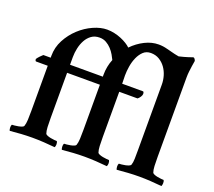

<svg xmlns="http://www.w3.org/2000/svg" viewBox="-117 -846 1125 1007"><g transform="rotate(20 445.0 -342.5)"><path d="M389 -430V-441Q389 -487 406 -529Q401 -540 392 -555.5Q383 -571 370.5 -584.5Q358 -598 341.5 -607.5Q325 -617 304 -617Q277 -617 258.5 -603.5Q240 -590 228.5 -569Q217 -548 211.5 -522.5Q206 -497 206 -473V-430ZM327 -670Q347 -670 367.5 -665.5Q388 -661 406 -653.5Q424 -646 438.5 -637Q453 -628 462 -619Q493 -651 531 -670Q569 -689 607 -689Q632 -689 655.5 -682.5Q679 -676 701 -671Q707 -669 713 -668.5Q719 -668 726 -666Q756 -673 775.5 -679.5Q795 -686 801 -688Q805 -688 809 -682.5Q813 -677 814 -672Q811 -657 809 -641Q807 -627 805 -610Q803 -593 803 -576V-133Q803 -104 804 -82.5Q805 -61 810 -47Q812 -43 820 -39.5Q828 -36 838.5 -34Q849 -32 859 -31Q869 -30 874 -30Q878 -24 877.5 -13Q877 -2 874 4Q844 1 811.5 -1Q779 -3 748 -3Q718 -3 686 -1Q654 1 624 4Q621 -2 620.5 -13Q620 -24 624 -30Q629 -30 639 -31Q649 -32 659 -34Q669 -36 677.5 -39.5Q686 -43 688 -47Q693 -61 693.5 -82.5Q694 -104 694 -133V-497Q694 -521 687 -545Q680 -569 666 -588.5Q652 -608 631.5 -620.5Q611 -633 584 -633Q559 -633 542.5 -617.5Q526 -602 515.5 -578.5Q505 -555 500.5 -527.5Q496 -500 496 -476L497 -430H613Q616 -430 617.5 -426Q619 -422 619 -417Q619 -410 613 -400.5Q607 -391 599 -385H497V-133Q497 -105 498 -83Q499 -61 504 -47Q506 -43 514.5 -39.5Q523 -36 533.5 -34Q544 -32 554.5 -31Q565 -30 569 -30Q573 -24 573 -13Q573 -2 569 4Q540 1 507 -1Q474 -3 443 -3Q412 -3 380 -1Q348 1 318 4Q315 -2 314.5 -13Q314 -24 318 -30Q323 -30 333 -31Q343 -32 353.5 -34Q364 -36 372.5 -39.5Q381 -43 382 -47Q387 -61 388 -83Q389 -105 389 -133V-385H206V-133Q206 -105 207 -83Q208 -61 213 -47Q215 -43 223.5 -39.5Q232 -36 242.5 -34Q253 -32 263.5 -31Q274 -30 278 -30Q282 -24 282 -13Q282 -2 278 4Q249 1 216 -1Q183 -3 152 -3Q121 -3 89 -1Q57 1 27 4Q24 -2 23.5 -13Q23 -24 27 -30Q32 -30 42 -31Q52 -32 62.5 -34Q73 -36 81.5 -39.5Q90 -43 91 -47Q96 -61 97 -83Q98 -105 98 -133V-385H32Q29 -387 28 -390.5Q27 -394 27 -397Q32 -405 41.5 -415Q51 -425 57 -430H98V-441Q98 -488 120 -529.5Q142 -571 176 -602.5Q210 -634 250.5 -652Q291 -670 327 -670Z"/></g></svg>

Font: Vermiglione SemiBold
Style: Regular
Weight: 600
Version: Version 1.000